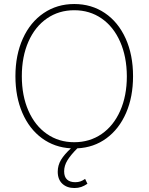

<svg xmlns="http://www.w3.org/2000/svg" viewBox="-20 -737 748 966"><path d="M369.1 9.3Q335.4 43 319.1 69.8Q302.7 96.7 302.7 125Q302.7 152.8 317.4 166.3Q332 179.7 358.4 179.7Q373 179.7 384.3 175.8Q395.5 171.9 408.2 163.1L419.9 187.5Q404.3 198.2 388.9 203.6Q373.5 209 354.5 209Q316.9 209 293.7 187.5Q270.5 166 270.5 127Q270.5 94.7 287.1 67.1Q303.7 39.6 336.9 9.3Q254.4 4.9 190.9 -41.7Q127.4 -88.4 92.5 -169.2Q57.6 -250 57.6 -353.5Q57.6 -460.4 95 -543Q132.3 -625.5 199.7 -671.1Q267.1 -716.8 353.5 -716.8Q440.4 -716.8 507.6 -671.4Q574.7 -626 612.1 -543.5Q649.4 -460.9 649.4 -353.5Q649.4 -249.5 614.3 -168.7Q579.1 -87.9 515.6 -41.3Q452.1 5.4 369.1 9.3ZM353.5 -685.5Q276.4 -685.5 216.6 -644.5Q156.7 -603.5 123.3 -528.1Q89.8 -452.6 89.8 -353.5Q89.8 -255.4 123 -179.9Q156.2 -104.5 216.1 -63Q275.9 -21.5 353.5 -21.5Q431.2 -21.5 491.2 -62.7Q551.3 -104 584.7 -179.4Q618.2 -254.9 618.2 -353.5Q617.7 -452.1 584.2 -527.6Q550.8 -603 491 -644.3Q431.2 -685.5 353.5 -685.5Z"/></svg>

Font: Pretendard Std Thin
Style: Regular
Weight: 100
Designer: Base glyphs from Inter by Rasmus Andersson; Hangeul glyphs from Noto Sans CJK(Source Han Sans) by Jang Soo-young and Kan
Foundry: Kil Hyung-jin
Version: Version 1.309